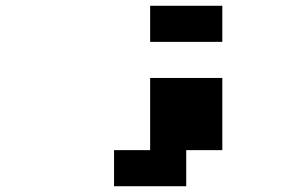

<svg xmlns="http://www.w3.org/2000/svg" viewBox="-20 -520 1040 665"><path d="M500 -500H750V-375H500ZM500 -250H750V0H625V125H375V0H500Z"/></svg>

Font: Dogica
Style: Bold
Weight: 700
Monospace: yes
Designer: Roberto Mocci
Version: Version 001.000